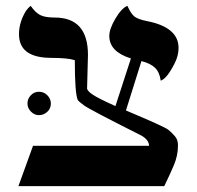

<svg xmlns="http://www.w3.org/2000/svg" viewBox="-20 -637 675 657"><path d="M281 -449 278 -335Q278 -326 297.5 -313Q317 -300 375 -274L428 -437Q354 -460 354 -514Q354 -538 375 -573.5Q396 -609 416 -617Q428 -590 440 -580.5Q452 -571 482 -565Q591 -544 591 -473Q591 -446 577 -419Q551 -368 530 -361Q526 -390 510.5 -405Q495 -420 464 -428L411 -259Q544 -203 556 -193Q568 -183 578.5 -171Q589 -159 589 -140Q589 -121 585.5 -105Q582 -89 575.5 -73Q569 -57 560.5 -39Q552 -21 542 0H43L93 -138H490Q490 -158 464 -173Q287 -262 268 -276Q249 -290 246 -295Q236 -318 236 -431Q212 -439 153 -439Q45 -440 45 -520Q45 -561 69 -600Q77 -611 85 -617Q101 -594 117.5 -585.5Q134 -577 167 -577Q281 -577 281 -449ZM154 -283Q154 -258 129 -246Q122 -243 113 -243Q98 -243 86 -255Q74 -267 74 -283Q74 -299 85.5 -311Q97 -323 113.5 -323Q130 -323 142 -311Q154 -299 154 -283Z"/></svg>

Font: Cardo
Style: Regular
Weight: 400
Designer: David J. Perry
Foundry: David J. Perry
Version: Version 1.0451